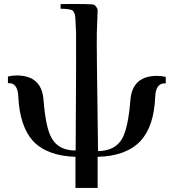

<svg xmlns="http://www.w3.org/2000/svg" viewBox="-20 -757 853 944"><path d="M795 -379C782 -382 767 -384 752 -384C671 -384 627 -344 621 -264C614 -173 600 -111 581 -76C558 -35 518 -15 462 -14C457 -366 455 -559 456 -594L460 -706C460 -717 448 -733 440 -734C432 -737 378 -738 278 -737V-714C307 -714 327 -711 336 -706C340 -703 344 -697 348 -686C350 -681 352 -650 354 -595C355 -568 354 -375 352 -17C296 -17 257 -37 234 -78C214 -113 201 -175 194 -266C188 -346 144 -386 62 -386C47 -386 32 -384 19 -381V-348C51 -351 68 -329 70 -281C75 -184 99 -112 142 -64C188 -15 258 11 351 14V167H460V14C553 12 623 -14 670 -63C715 -111 739 -183 743 -280C745 -328 762 -350 795 -347Z"/></svg>

Font: GFS Nicefore
Style: Regular
Weight: 400
Designer: George Matthiopoulos
Foundry: George Matthiopoulos
Version: Version 1.0